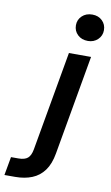

<svg xmlns="http://www.w3.org/2000/svg" viewBox="-222 -770 590 1025"><g transform="rotate(10 73.5 -257.5)"><path d="M-121 205 -103 105H-63Q-29 105 -12.5 91Q4 77 10 43L105 -496H225L130 44Q120 102 94 137.5Q68 173 28 189Q-12 205 -63 205ZM193 -577Q159 -577 137.5 -597.5Q116 -618 116 -649Q116 -679 137.5 -699.5Q159 -720 193 -720Q226 -720 247 -699.5Q268 -679 268 -648Q268 -618 246.5 -597.5Q225 -577 193 -577Z"/></g></svg>

Font: DM Sans 36pt SemiBold
Style: Italic
Weight: 600
Italic angle: -10°
Designer: Colophon Foundry, Jonny Pinhorn
Foundry: Colophon Foundry
Version: Version 4.004;gftools[0.9.30]